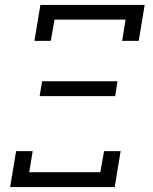

<svg xmlns="http://www.w3.org/2000/svg" viewBox="-20 -755 616 775"><path d="M119 -590H185L200 -676H487L473 -590H540L564 -735H143ZM445 -367 454 -427H150L140 -367ZM21 0H443L467 -145H400L385 -60H98L112 -145H45Z"/></svg>

Font: Iosevka Sparkle Light Oblique
Style: Regular
Weight: 300
Italic angle: -9°
Designer: Belleve Invis
Foundry: Belleve Invis
Version: Version 4.5.0; ttfautohint (v1.8.3)